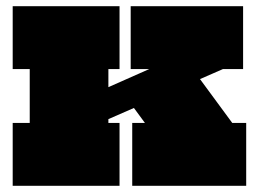

<svg xmlns="http://www.w3.org/2000/svg" viewBox="-20 -600 828 620"><path d="M240 -176 209 -265 462 -377H402V-580H765V-377H700ZM21 0V-203H76V-377H21V-580H366V-377H330V-203H366V0ZM407 0V-203H448L387 -286L613 -362L730 -203H775V0Z"/></svg>

Font: Hepta Slab Black
Style: Regular
Weight: 900
Designer: Michael LaGattuta
Foundry: Michael LaGattuta
Version: Version 1.102